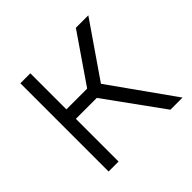

<svg xmlns="http://www.w3.org/2000/svg" viewBox="-136 -674 817 817"><g transform="rotate(-45 272.0 -265.5)"><path d="M269 -257H143V0H83V-531H143V-314H268L417 -531H492L324 -287L528 0H455Z"/></g></svg>

Font: Eudoxus Sans Light
Style: Regular
Weight: 300
Designer: Stijn de Vries
Foundry: tokotype
Version: Version 2.005